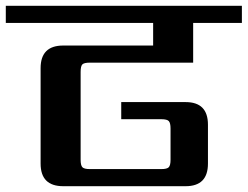

<svg xmlns="http://www.w3.org/2000/svg" viewBox="-40 -642 854 662"><path d="M626 -426H270Q250 -426 244 -420Q238 -414 238 -394V-91Q238 -72 244 -65.5Q250 -59 270 -59H516Q536 -59 542 -65.5Q548 -72 548 -91V-199Q548 -218 542 -224.5Q536 -231 516 -231H378V-290H600Q677 -290 677 -212V-78Q677 0 600 0H178Q100 0 100 -78V-407Q100 -485 178 -485H488V-563H-20V-622H794V-563H626Z"/></svg>

Font: Sarpanch SemiBold
Style: Regular
Weight: 600
Designer: Manushi Parikh (Devanagari and Latin), Jyotish Sonowal (Devanagari)
Foundry: Indian Type Foundry
Version: Version 2.004;PS 1.0;hotconv 1.0.78;makeotf.lib2.5.61930; tt